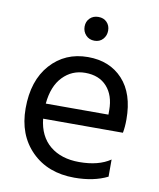

<svg xmlns="http://www.w3.org/2000/svg" viewBox="-80 -757 686 827"><g transform="rotate(10 263.0 -343.0)"><path d="M446 -23Q386 7 301 7Q185 7 114 -64Q43 -135 43 -251Q43 -373 106.5 -444Q170 -515 270 -515Q365 -515 422 -453.5Q479 -392 479 -279Q479 -246 474 -220H125Q133 -144 182 -103.5Q231 -63 310 -63Q395 -63 446 -98ZM270 -446Q212 -446 172 -404.5Q132 -363 125 -286H399V-306Q399 -370 365 -408Q331 -446 270 -446ZM321 -678.5Q335 -664 335 -642Q335 -620 321 -604.5Q307 -589 284 -589Q261 -589 246.5 -604.5Q232 -620 232 -642Q232 -664 246.5 -678.5Q261 -693 284 -693Q307 -693 321 -678.5Z"/></g></svg>

Font: Hind Siliguri Fixed
Style: Regular
Weight: 400
Designer: Jyotish Sonowal
Foundry: Indian Type Foundry
Version: Version 1.001;October 28, 2021;FontCreator 12.0.0.2565 64-bi